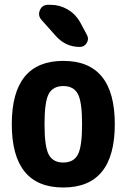

<svg xmlns="http://www.w3.org/2000/svg" viewBox="-20 -790 540 819"><path d="M188 -130.4Q206.1 -96.7 250 -96.7Q293.9 -96.7 312 -130.4Q330.1 -164.1 330.1 -260.3Q330.1 -356.4 312 -389.6Q293.9 -422.9 250 -422.9Q206.1 -422.9 188 -389.6Q169.9 -356.4 169.9 -260.3Q169.9 -164.1 188 -130.4ZM30.3 -260.3Q30.3 -530.3 250 -530.3Q469.7 -530.3 469.7 -260.3Q469.7 9.8 250 9.8Q30.3 9.8 30.3 -260.3ZM195.3 -769.5Q234.4 -769.5 268.1 -750Q301.8 -730.5 321.3 -696.3L350.6 -641.6Q360.4 -624 350.1 -606.9Q339.8 -589.8 320.3 -589.8Q260.7 -589.8 219.7 -634.8L156.2 -706.1Q140.6 -724.6 150.4 -747.1Q160.2 -769.5 184.6 -769.5Z"/></svg>

Font: Rounded-X Mgen+ 2m bold
Style: Bold
Weight: 700
Designer: [Source Han Sans]
Ryoko NISHIZUKA  (kana & ideographs); Paul D. Hunt (Latin, Greek & Cyrillic); Wenlong ZHANG  (bopomofo
Version: Version 1.059.20150602